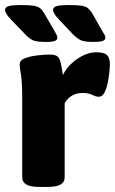

<svg xmlns="http://www.w3.org/2000/svg" viewBox="-30 -738 455 760"><path d="M127 2Q91 2 74.5 -7.5Q58 -17 58 -36V-349Q58 -396 55.5 -421Q53 -446 50.5 -459Q48 -472 48 -483Q48 -500 70 -508Q92 -516 120 -519Q148 -522 168 -522Q186 -522 195.5 -516Q205 -510 209.5 -492.5Q214 -475 219 -441Q237 -478 275.5 -504.5Q314 -531 352 -531Q383 -531 394 -519.5Q405 -508 405 -484Q405 -475 403 -454Q401 -433 396.5 -410.5Q392 -388 383.5 -371.5Q375 -355 361 -355Q350 -355 335 -362.5Q320 -370 297 -370Q250 -370 226 -330V-36Q226 -17 209.5 -7.5Q193 2 157 2ZM341 -572Q307 -572 292 -578Q277 -584 259 -602L204 -660Q180 -685 180 -699Q180 -710 195 -714Q210 -718 240 -718Q274 -718 291.5 -715.5Q309 -713 317.5 -706Q326 -699 334 -687L375 -615Q381 -606 384 -600Q387 -594 387 -589Q387 -580 377 -576Q367 -572 341 -572ZM151 -572Q117 -572 102 -578Q87 -584 70 -602L14 -660Q-10 -685 -10 -699Q-10 -710 5 -714Q20 -718 50 -718Q84 -718 101.5 -715.5Q119 -713 128 -706Q137 -699 144 -687L186 -615Q191 -606 194 -600Q197 -594 197 -589Q197 -580 187.5 -576Q178 -572 151 -572Z"/></svg>

Font: Asap Semi Expanded ExtraBold
Style: Regular
Weight: 800
Width: 6
Designer: Pablo Cosgaya
Foundry: Omnibus-Type
Version: Version 3.001; ttfautohint (v1.8.4.7-5d5b)